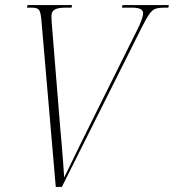

<svg xmlns="http://www.w3.org/2000/svg" viewBox="-20 -734 683 754"><path d="M142 -661Q139 -689 132 -696.5Q125 -704 103 -704H86L88 -714H263L261 -704H240Q208 -704 195 -696.5Q182 -689 182 -671Q182 -662 183 -646L216 -238Q219 -208 222 -170Q225 -132 228 -96Q231 -60 232 -37Q242 -57 257.5 -89Q273 -121 290.5 -157Q308 -193 324 -225L517 -613Q542 -662 542 -682Q542 -694 530.5 -699Q519 -704 497 -704H459L461 -714H643L641 -704H626Q605 -704 592 -700Q579 -696 567 -679.5Q555 -663 537 -627L223 0H199Z"/></svg>

Font: Noto Serif Display Condensed ExtraLight
Style: Italic
Weight: 200
Width: 3
Italic angle: -12°
Designer: Monotype Design Team
Foundry: Monotype Imaging Inc.
Version: Version 2.009